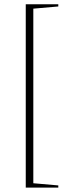

<svg xmlns="http://www.w3.org/2000/svg" viewBox="-20 -752 300 876"><path d="M97.5 104V-732.5H246V-722.5L132 -712.5V84L246 94V104Z"/></svg>

Font: Newsreader Display ExtraLight
Style: Regular
Weight: 275
Designer: Hugues Gentile
Foundry: Production Type
Version: Version 1.001